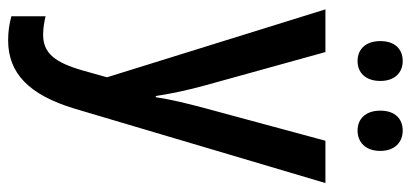

<svg xmlns="http://www.w3.org/2000/svg" viewBox="-289 -481 1010 472"><g transform="rotate(90 216.0 -245.0)"><path d="M81 -675C81 -638 102 -619 130 -619C158 -619 179 -638 179 -675C179 -711 158 -730 130 -730C102 -730 81 -712 81 -675ZM252 -675C252 -638 273 -619 301 -619C329 -619 351 -638 351 -675C351 -711 329 -730 301 -730C273 -730 252 -712 252 -675ZM3 -540 170 -3 154 54C134 125 111 154 65 154C49 154 33 151 20 148V232C38 237 57 240 79 240C160 240 213 189 247 77L430 -540H326L246 -244C234 -199 224 -158 219 -123H216C210 -163 201 -204 190 -244L108 -540Z"/></g></svg>

Font: Noto Sans Tamil Condensed Medium
Style: Regular
Weight: 500
Width: 3
Designer: Jelle Bosma - Monotype Design Team
Foundry: Monotype Imaging Inc.
Version: Version 2.004